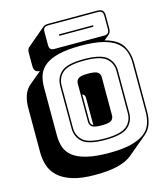

<svg xmlns="http://www.w3.org/2000/svg" viewBox="-149 -1050 1134 1298"><g transform="rotate(-15 418.5 -400.5)"><path d="M355 134Q257 134 194.5 113.5Q132 93 96.5 59Q61 25 47.5 -19Q34 -63 34 -110V-421Q34 -467 47 -506.5Q60 -546 94 -574L175 -641Q153 -642 143.5 -653.5Q134 -665 134 -687V-780Q134 -793 137.5 -802Q141 -811 148 -817L277 -926Q282 -930 290.5 -932.5Q299 -935 309 -935H656Q680 -935 691 -924Q702 -913 702 -889V-796Q702 -783 698.5 -774Q695 -765 688 -759L651 -728Q741 -704 772.5 -651.5Q804 -599 804 -530V-189Q804 -143 791 -104Q778 -65 744 -37L615 71Q580 101 517 117.5Q454 134 355 134ZM656 -760Q675 -760 683.5 -768.5Q692 -777 692 -796V-889Q692 -908 683.5 -916.5Q675 -925 656 -925H309Q290 -925 281.5 -916.5Q273 -908 273 -889V-796Q273 -777 281.5 -768.5Q290 -760 309 -760ZM363 -847H602V-837H363ZM794 -189V-530Q794 -576 780.5 -613.5Q767 -651 732.5 -678Q698 -705 637.5 -720Q577 -735 484 -735Q391 -735 330 -720Q269 -705 234.5 -678Q200 -651 186.5 -613.5Q173 -576 173 -530V-189Q173 -143 186.5 -105.5Q200 -68 234.5 -41.5Q269 -15 330 0Q391 15 484 15Q577 15 637.5 0Q698 -15 732.5 -41.5Q767 -68 780.5 -105.5Q794 -143 794 -189ZM685 -212Q685 -152 642 -114.5Q599 -77 482 -77Q365 -77 323 -114.5Q281 -152 281 -212V-507Q281 -567 323 -604.5Q365 -642 482 -642Q599 -642 642 -604.5Q685 -567 685 -507ZM291 -212Q291 -156 331 -121.5Q371 -87 482 -87Q593 -87 634 -121.5Q675 -156 675 -212V-507Q675 -563 634 -597.5Q593 -632 482 -632Q371 -632 331 -597.5Q291 -563 291 -507ZM400 -225V-494Q400 -513 415 -526.5Q430 -540 484 -540Q538 -540 553 -526.5Q568 -513 568 -494V-225Q568 -205 553 -191.5Q538 -178 484 -178Q430 -178 415 -191.5Q400 -205 400 -225ZM410 -225Q410 -215 414 -207.5Q418 -200 429 -195V-385Q429 -395 425 -402.5Q421 -410 410 -414Z"/></g></svg>

Font: Bungee Shade
Style: Regular
Weight: 400
Designer: David Jonathan Ross
Foundry: David Jonathan Ross
Version: Version 1.000;PS 1.0;hotconv 1.0.72;makeotf.lib2.5.5900